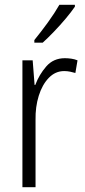

<svg xmlns="http://www.w3.org/2000/svg" viewBox="-20 -785 356 805"><path d="M252 -541Q265 -541 279 -539Q293 -537 305 -532L296 -479Q286 -482 274 -484.5Q262 -487 249 -487Q212 -487 184.5 -458.5Q157 -430 142.5 -383.5Q128 -337 129 -282V0H74V-532H117L125 -429H128Q144 -472 174 -506.5Q204 -541 252 -541ZM294 -757Q279 -735 255.5 -707Q232 -679 206 -652Q180 -625 159 -606H124V-617Q154 -654 181.5 -692Q209 -730 229 -765H294Z"/></svg>

Font: Noto Sans Gurmukhi Condensed Light
Style: Regular
Weight: 300
Width: 3
Designer: Jelle Bosma - Monotype Design Team
Foundry: Monotype Imaging Inc.
Version: Version 2.004; ttfautohint (v1.8.4.7-5d5b)